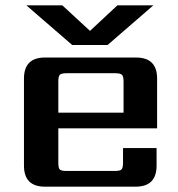

<svg xmlns="http://www.w3.org/2000/svg" viewBox="-20 -701 670 721"><path d="M384 -532H251L79 -681H214L318 -585L421 -681H556ZM199 -278H444V-395Q444 -414 438 -420Q432 -426 413 -426H230Q210 -426 204.5 -420Q199 -414 199 -395ZM149 -485H491Q570 -485 570 -406V-219H199V-90Q199 -70 204.5 -64.5Q210 -59 230 -59H411Q430 -59 436 -64.5Q442 -70 442 -90V-145H568V-79Q568 0 489 0H149Q70 0 70 -79V-406Q70 -485 149 -485Z"/></svg>

Font: Sarpanch SemiBold
Style: Regular
Weight: 600
Designer: Manushi Parikh (Devanagari and Latin), Jyotish Sonowal (Devanagari)
Foundry: Indian Type Foundry
Version: Version 2.004;PS 1.0;hotconv 1.0.78;makeotf.lib2.5.61930; tt